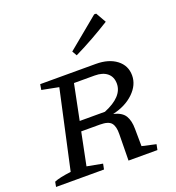

<svg xmlns="http://www.w3.org/2000/svg" viewBox="-138 -876 902 986"><g transform="rotate(-20 313.5 -383.0)"><path d="M0 0 5 -27Q32 -39 97 -47L191 -476L99 -494L104 -524H408Q478 -524 520.5 -491.5Q563 -459 563 -405Q563 -353 519 -310.5Q475 -268 404 -252Q450 -241 466.5 -213.5Q483 -186 483 -142L484 -47L560 -30L554 0H396L398 -144Q399 -185 383.5 -204.5Q368 -224 321 -224H219L183 -46L268 -30L262 0ZM382 -470H269L230 -277H368Q475 -321 475 -392Q475 -429 450.5 -449.5Q426 -470 382 -470ZM331 -599 316 -625 487 -766H498L530 -710Q482 -680 433 -652.5Q384 -625 331 -599Z"/></g></svg>

Font: Piazzolla SC
Style: Italic
Weight: 400
Italic angle: -11.3°
Designer: Juan Pablo del Peral
Foundry: Huerta Tipografica
Version: Version 1.330